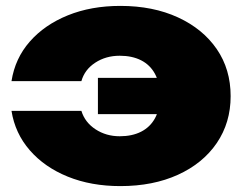

<svg xmlns="http://www.w3.org/2000/svg" viewBox="-20 -613 827 651"><path d="M388 18Q289 18 210 -14Q131 -46 81 -103.5Q31 -161 19 -237H256Q268 -198 304 -174.5Q340 -151 386 -151Q428 -151 458.5 -166.5Q489 -182 505.5 -212Q522 -242 522 -287Q522 -332 505.5 -362.5Q489 -393 458.5 -408.5Q428 -424 386 -424Q339 -424 303 -400.5Q267 -377 256 -338H19Q31 -415 81 -472Q131 -529 210 -561Q289 -593 388 -593Q499 -593 583.5 -554Q668 -515 715 -446.5Q762 -378 762 -287Q762 -197 715 -128Q668 -59 583.5 -20.5Q499 18 388 18ZM632 -226H312V-349H632Z"/></svg>

Font: Unbounded Black
Style: Regular
Weight: 900
Designer: Luke Prowse, Jean-Baptiste Morizot, Fátima Lázaro, Florian Runge
Foundry: NaN
Version: Version 1.701;gftools[0.9.28.dev5+ged2979d]